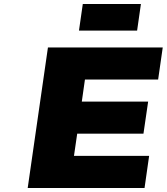

<svg xmlns="http://www.w3.org/2000/svg" viewBox="-20 -938 832 958"><path d="M118.2 0 219.2 -701.2H792L769 -541H403.8L388.2 -431.2H719.2L695.8 -271H365.2L349.1 -160.2H724.1L701.2 0ZM374 -785.2 393.1 -918H683.1L664.1 -785.2Z"/></svg>

Font: Trueno ExtraBold
Style: Italic
Weight: 800
Designer: Julieta Ulanovsky
Foundry: Julieta Ulanovsky
Version: Version 3.001b | FøM Fix